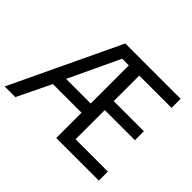

<svg xmlns="http://www.w3.org/2000/svg" viewBox="-153 -950 1185 1185"><g transform="rotate(45 440.0 -357.0)"><path d="M821 0H449V-221H199L92 0H-1L338 -714H821V-635H539V-412H802V-334H539V-79H821ZM234 -301H449V-634H391Z"/></g></svg>

Font: Noto Serif Ottoman Siyaq
Style: Regular
Weight: 400
Designer: Sérgio Martins
Version: Version 1.005; ttfautohint (v1.8.4.7-5d5b)